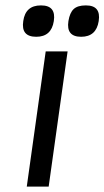

<svg xmlns="http://www.w3.org/2000/svg" viewBox="-20 -690 386 710"><path d="M160 0H79L149 -500H230ZM131 -670H132Q188 -670 179 -612Q170 -554 114 -554Q57 -554 66 -612Q74 -670 131 -670ZM297 -670H298Q354 -670 345 -612Q336 -554 280 -554Q224 -554 233 -612Q238 -643 252.5 -656.5Q267 -670 297 -670Z"/></svg>

Font: Fivo Sans Modern
Style: Italic
Weight: 400
Designer: Alexander Slobzheninov
Foundry: Alexander Slobzheninov
Version: 1.0